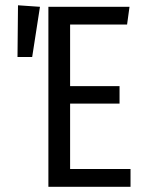

<svg xmlns="http://www.w3.org/2000/svg" viewBox="-20 -714 558 734"><path d="M48.8 -693.8 132.8 -688 103 -496.1H46.9ZM475.1 -688 465.8 -620.1H248V-384.8H437V-317.9H248V-67.9H479V0H165V-688Z"/></svg>

Font: Fira Sans Compressed Book
Style: Regular
Weight: 350
Width: 1
Designer: Carrois Corporate & Edenspiekermann AG
Foundry: Carrois Corporate GbR & Edenspiekermann AG
Version: Version 4.203;PS 004.203;hotconv 1.0.88;makeotf.lib2.5.64775